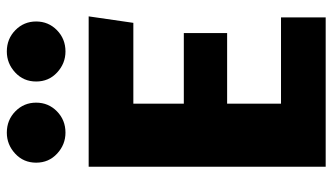

<svg xmlns="http://www.w3.org/2000/svg" viewBox="-226 -749 975 563"><g transform="rotate(-90 261.5 -467.5)"><path d="M492 0H54V-695H495L476 -564H239V-416H446V-289H239V-131H492ZM154 -763Q119 -763 92.5 -787.5Q66 -812 66 -849Q66 -886 92.5 -910.5Q119 -935 154 -935Q191 -935 216.5 -910Q242 -885 242 -849Q242 -813 216.5 -788Q191 -763 154 -763ZM392 -763Q357 -763 330.5 -787.5Q304 -812 304 -849Q304 -886 330.5 -910.5Q357 -935 392 -935Q429 -935 454.5 -910Q480 -885 480 -849Q480 -813 454.5 -788Q429 -763 392 -763Z"/></g></svg>

Font: Trujillo ExtraBold
Style: Regular
Weight: 800
Designer: Fira Sans original fonts by bBox Type GmbH, Carrois Corporate GbR, & Edenspiekermann AG / Changes by Cristiano Sobral
Foundry: Fira Sans original fonts by bBox Type GmbH, Carrois Corporate GbR, & Edenspiekermann AG / Changes by Cristiano Sobral
Version: Version 4.301;July 28, 2020;FontCreator 13.0.0.2655 64-bit